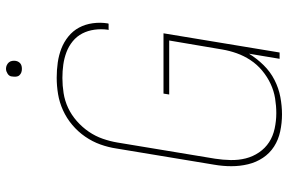

<svg xmlns="http://www.w3.org/2000/svg" viewBox="-180 -772 960 640"><g transform="rotate(-90 300.0 -452.0)"><path d="M239 8Q210 8 182 2Q154 -4 131.5 -18.5Q109 -33 94 -55.5Q79 -78 72.5 -105Q66 -132 66 -160.5Q66 -189 71 -218L125 -544Q129 -571 138.5 -597.5Q148 -624 164.5 -648Q181 -672 203.5 -691Q226 -710 252.5 -722Q279 -734 306.5 -738.5Q334 -743 361 -743Q387 -743 411.5 -739.5Q436 -736 458 -727.5Q480 -719 498.5 -704Q517 -689 528 -668.5Q539 -648 542.5 -623Q546 -598 542 -573L541 -570H520L521 -573Q524 -595 521 -617Q518 -639 508.5 -657.5Q499 -676 482.5 -689.5Q466 -703 446 -710.5Q426 -718 404.5 -721Q383 -724 360 -724Q335 -724 309.5 -720Q284 -716 260.5 -705Q237 -694 216.5 -676Q196 -658 181 -636Q166 -614 157.5 -589.5Q149 -565 145 -541L91 -215Q87 -189 86.5 -163Q86 -137 92 -113Q98 -89 112 -68.5Q126 -48 146 -35Q166 -22 191.5 -16.5Q217 -11 243 -11Q267 -11 292 -15Q317 -19 340.5 -30Q364 -41 384.5 -58Q405 -75 419.5 -97Q434 -119 442.5 -143Q451 -167 455 -191L485 -368H305L308 -387H509L445 0H424L441 -102Q425 -76 403 -53.5Q381 -31 353.5 -17Q326 -3 296.5 2.5Q267 8 239 8ZM390 -859Q384 -859 378.5 -861Q373 -863 369 -867.5Q365 -872 364.5 -878.5Q364 -885 365 -891Q365 -896 367.5 -900Q370 -904 374 -906.5Q378 -909 382 -910.5Q386 -912 391 -912Q397 -912 402.5 -909.5Q408 -907 412 -902.5Q416 -898 417 -891.5Q418 -885 417 -879Q416 -874 413.5 -870Q411 -866 407.5 -863.5Q404 -861 399.5 -860Q395 -859 390 -859Z"/></g></svg>

Font: Iosevka Aile Thin
Style: Italic
Weight: 100
Italic angle: -9°
Designer: Belleve Invis
Foundry: Belleve Invis
Version: Version 31.1.0; ttfautohint (v1.8.4)